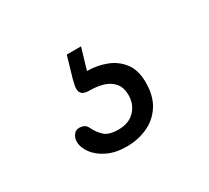

<svg xmlns="http://www.w3.org/2000/svg" viewBox="-77 -120 610 560"><g transform="rotate(-30 228.5 160.0)"><path d="M211 320Q174 320 147 307Q120 294 105.5 274Q91 254 91 235Q91 223 98 213Q105 203 118 203Q124 203 132 206Q140 209 145 220Q153 237 167.5 251Q182 265 215 265Q250 265 270 244Q290 223 290 193Q290 165 276 150Q262 135 241.5 129.5Q221 124 199 124Q181 124 174 118Q167 112 167 101Q167 90 172 72L193 0H241L220 71Q253 71 283.5 82.5Q314 94 333 119Q352 144 352 185Q352 232 332 262Q312 292 280 306Q248 320 211 320Z"/></g></svg>

Font: Kite One
Style: Regular
Weight: 400
Designer: Eduardo Rodriguez Tunni
Foundry: Eduardo Rodriguez Tunni
Version: Version 1.002; ttfautohint (v1.8.4.7-5d5b);gftools[0.9.23]